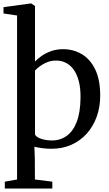

<svg xmlns="http://www.w3.org/2000/svg" viewBox="-24 -839 624 1097"><path d="M3.5 238V199L73.5 186.5V-750.5L-4 -762V-798L149 -819H155.5L176 -804.5V-487.5Q190.5 -503 213.5 -519.2Q236.5 -535.5 267.8 -546.8Q299 -558 336.5 -558Q395 -558 443 -529.8Q491 -501.5 519.8 -442.8Q548.5 -384 548.5 -292Q548.5 -228 528.8 -172.8Q509 -117.5 472.2 -76.2Q435.5 -35 384.2 -12Q333 11 270.5 11Q242.5 11 217 7.5Q191.5 4 172.5 -0.5L175 68.5L175.5 186.5L275 199V238ZM273 -36.5Q321 -36.5 357.5 -63Q394 -89.5 414.5 -143Q435 -196.5 436 -278Q437 -335 426 -376Q415 -417 395.8 -442.8Q376.5 -468.5 351.2 -480.8Q326 -493 297 -493Q268.5 -493 244.8 -483.2Q221 -473.5 203.5 -460.2Q186 -447 176 -436V-70.5Q183 -55.5 211 -46Q239 -36.5 273 -36.5Z"/></svg>

Font: Merriweather 48pt
Style: Regular
Weight: 400
Version: Version 2.100